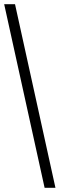

<svg xmlns="http://www.w3.org/2000/svg" viewBox="-20 -780 286 921"><path d="M194 121H246L52 -760H0Z"/></svg>

Font: Noto Serif Myanmar Condensed
Style: Regular
Weight: 400
Width: 3
Designer: Ben Mitchell and the Monotype Design Team
Foundry: Monotype Imaging Inc.
Version: Version 2.106